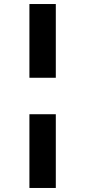

<svg xmlns="http://www.w3.org/2000/svg" viewBox="-20 -829 423 953"><path d="M257 104H126V-262H257ZM257 -443H126V-809H257Z"/></svg>

Font: FiraSans
Style: Regular
Weight: 600
Designer: Carrois Corporate & Edenspiekermann AG
Foundry: Carrois Corporate GbR & Edenspiekermann AG
Version: Version 3.106;PS 003.106;hotconv 1.0.70;makeotf.lib2.5.58329